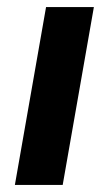

<svg xmlns="http://www.w3.org/2000/svg" viewBox="-20 -522 307 542"><path d="M22 0 110 -502H245L157 0Z"/></svg>

Font: DM Sans 16pt
Style: Bold Italic
Weight: 700
Italic angle: -10°
Version: Version 4.004;gftools[0.9.30]